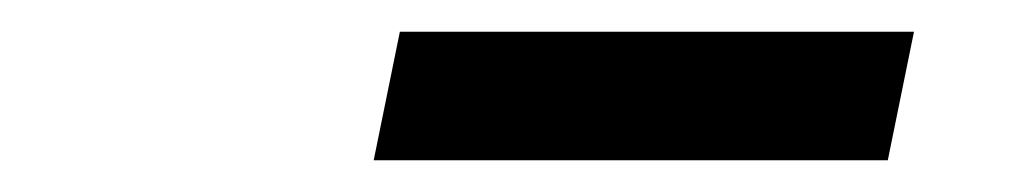

<svg xmlns="http://www.w3.org/2000/svg" viewBox="-20 -716 640 121"><path d="M215.5 -615 232 -696H556L539.5 -615Z"/></svg>

Font: Commissioner Medium
Style: Italic
Weight: 500
Italic angle: -12°
Designer: Kostas Bartsokas
Foundry: Kostas Bartsokas
Version: Version 1.000; ttfautohint (v1.8.3)